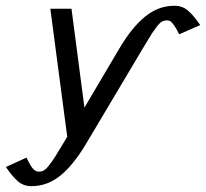

<svg xmlns="http://www.w3.org/2000/svg" viewBox="-49 -470 708 660"><path d="M361.8 -304.2Q404.8 -376.5 450.2 -413.3Q495.6 -450.2 550.8 -450.2Q577.6 -450.2 596.9 -433.8Q616.2 -417.5 639.2 -383.8L566.9 -352.1Q556.6 -373.5 548.3 -384.5Q540 -395.5 535.4 -397.7Q530.8 -399.9 523.9 -399.9Q515.1 -399.9 507.3 -395.5Q499.5 -391.1 488.5 -376.5Q477.5 -361.8 472.2 -353.5Q466.8 -345.2 450.7 -317.9Q444.3 -307.1 440.9 -301.8L247.1 23.9Q204.1 96.2 159.2 133.1Q114.3 169.9 59.1 169.9Q32.2 169.9 13.2 153.8Q-5.9 137.7 -28.8 104L42 71.8Q57.1 103 65.9 111.6Q74.7 120.1 85 120.1Q94.2 120.1 102.3 115.5Q110.4 110.8 121.8 95.5Q133.3 80.1 139.2 70.8Q145 61.5 162.1 33.2Q166.5 25.9 168.9 22L182.1 0L124 -439.9H196.8L241.2 -100.1Z"/></svg>

Font: Pfennig
Style: Italic
Weight: 500
Italic angle: -13°
Version: Version 20120410 ; ttfautohint (v0.8)